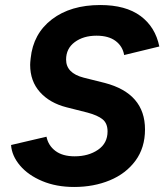

<svg xmlns="http://www.w3.org/2000/svg" viewBox="-20 -730 654 764"><path d="M24 -153 165 -186Q172 -151 200.5 -129.5Q229 -108 277 -108Q332 -108 370 -134Q408 -160 408 -207Q408 -239 388.5 -255Q369 -271 328 -282L245 -303Q178 -320 139 -363.5Q100 -407 100 -472Q100 -480 102 -498Q112 -596 186.5 -653Q261 -710 379 -710Q480 -710 539 -666.5Q598 -623 614 -545L474 -511Q468 -546 440 -567Q412 -588 364 -588Q312 -588 277.5 -562.5Q243 -537 243 -493Q243 -439 313 -421L397 -400Q557 -358 557 -215Q557 -142 519 -90.5Q481 -39 417 -12.5Q353 14 275 14Q204 14 148 -9.5Q92 -33 59.5 -71.5Q27 -110 24 -153Z"/></svg>

Font: Oak Sans
Style: Bold Italic
Weight: 700
Italic angle: -9.5°
Foundry: Erik Kennedy, Walven
Version: Version 1.000